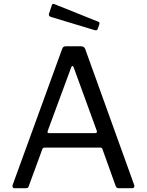

<svg xmlns="http://www.w3.org/2000/svg" viewBox="-20 -984 767 1004"><path d="M55.3 0Q49.4 0 46.6 -4.7Q43.7 -9.4 46.1 -16.7L304.8 -727.7Q307.6 -735.3 311.8 -738.7Q316 -742 324.6 -742H402.8Q420.8 -742 425.7 -727.3L681.7 -16.6Q684.2 -11 681.4 -5.5Q678.7 0 672 0H600.7Q588.8 0 585.2 -10.5L515.8 -203.8Q514.5 -208 512.4 -210.1Q510.2 -212.1 504.4 -212.1H212.7Q204.3 -212.1 201.3 -204L129.8 -9.2Q128.6 -4.7 125.2 -2.3Q121.9 0 115.3 0H55.3ZM478.3 -287.9Q489.7 -287.9 485.9 -300.7L365.7 -630.4Q362.3 -639 358.6 -639Q355 -639 351.5 -629.7L229.6 -299.5Q225.3 -287.9 236 -287.9ZM251.4 -957.5Q254.7 -966.1 262.9 -963L494.7 -870.1Q502.9 -867 499.1 -856.2L491.3 -833.5Q489.5 -827.9 486 -826.3Q482.6 -824.8 475.4 -826.3L246.7 -895.4Q232 -900.2 236.4 -912.9Z"/></svg>

Font: Libre Franklin Thin
Style: Regular
Weight: 100
Designer: Pablo Impallari, Rodrigo Fuenzalida, Nhung Nguyen
Foundry: Impallari Type
Version: Version 3.000